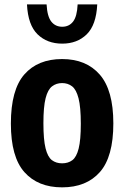

<svg xmlns="http://www.w3.org/2000/svg" viewBox="-20 -816 548 847"><path d="M254 10.5Q147.5 10.5 87.8 -56.5Q28 -123.5 28 -270.5Q28 -420 87.5 -487.8Q147 -555.5 254 -555.5Q360.5 -555.5 420.2 -486.8Q480 -418 480 -272Q480 -124 420.5 -56.8Q361 10.5 254 10.5ZM254 -95.5Q280.5 -95.5 299 -109.2Q317.5 -123 327 -160.8Q336.5 -198.5 336.5 -270Q336.5 -343.5 326.5 -382.2Q316.5 -421 298 -435.2Q279.5 -449.5 254 -449.5Q228.5 -449.5 209.8 -435.2Q191 -421 181.2 -382.8Q171.5 -344.5 171.5 -272.5Q171.5 -200 181 -161.8Q190.5 -123.5 209 -109.5Q227.5 -95.5 254 -95.5ZM254.5 -623.5Q188 -623.5 145.8 -664.5Q103.5 -705.5 99 -796.5H185.5Q188.5 -743 206.5 -720.5Q224.5 -698 254.5 -698Q284.5 -698 302.2 -720.5Q320 -743 322.5 -796.5H409Q404.5 -705.5 362.5 -664.5Q320.5 -623.5 254.5 -623.5Z"/></svg>

Font: Encode Sans Condensed
Style: Bold
Weight: 700
Width: 3
Designer: Multiple Designers
Foundry: Impallari Type
Version: Version 3.000; ttfautohint (v1.8.3) -l 8 -r 50 -G 200 -x 14 